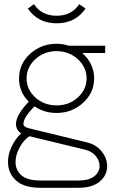

<svg xmlns="http://www.w3.org/2000/svg" viewBox="-20 -682 540 916"><path d="M357.9 -662.1 388.2 -641.1Q339.8 -570.8 250 -570.8Q161.1 -570.8 112.8 -641.1L142.1 -662.1Q178.2 -606.9 250 -606.9Q321.8 -606.9 357.9 -662.1ZM120.1 -32.2Q93.3 -14.6 73.7 21.2Q54.2 57.1 54.2 90.8Q54.2 129.9 82.5 154.5Q110.8 179.2 172.9 179.2H355Q404.8 179.2 429.9 158.9Q455.1 138.7 455.1 110.8Q455.1 85 437 62.5Q418.9 40 386.2 32.2ZM91.8 -90.8Q91.8 -76.2 119.1 -69.8L394 -2.9Q438 7.3 464.6 39.8Q491.2 72.3 491.2 110.8Q491.2 154.3 455.8 184.1Q420.4 213.9 355 213.9H172.9Q94.2 213.9 56.2 178.7Q18.1 143.6 18.1 90.8Q18.1 53.2 35.9 16.4Q53.7 -20.5 81.1 -45.9Q56.2 -61.5 56.2 -90.8Q56.2 -132.8 117.2 -196.8Q70.8 -243.2 70.8 -308.1Q70.8 -377 123.5 -425Q176.3 -473.1 250 -473.1Q279.3 -473.1 308.1 -463.9H481.9V-429.2H372.1Q398.9 -406.2 414.1 -374.8Q429.2 -343.3 429.2 -308.1Q429.2 -239.7 376.2 -191.4Q323.2 -143.1 250 -143.1Q190.9 -143.1 145 -174.8Q91.8 -121.6 91.8 -90.8ZM250 -438Q190.4 -438 148.7 -399.7Q106.9 -361.3 106.9 -308.1Q106.9 -254.9 148.7 -217Q190.4 -179.2 250 -179.2Q309.6 -179.2 351.3 -217Q393.1 -254.9 393.1 -308.1Q393.1 -361.3 351.1 -399.7Q309.1 -438 250 -438Z"/></svg>

Font: Rawengulk
Style: Regular
Weight: 400
Version: Version 0.92